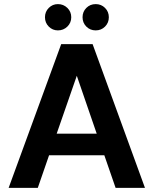

<svg xmlns="http://www.w3.org/2000/svg" viewBox="-20 -915 749 935"><path d="M22 0 278 -700H431L686 0H543L488 -159H219L164 0ZM354 -546 256 -264H451ZM262 -767Q236 -767 217.5 -785.5Q199 -804 199 -831Q199 -858 217.5 -876.5Q236 -895 262 -895Q289 -895 308 -876.5Q327 -858 327 -831Q327 -804 308 -785.5Q289 -767 262 -767ZM446 -767Q419 -767 400.5 -785.5Q382 -804 382 -831Q382 -858 400.5 -876.5Q419 -895 446 -895Q473 -895 491.5 -876.5Q510 -858 510 -831Q510 -804 491.5 -785.5Q473 -767 446 -767Z"/></svg>

Font: DM Sans
Style: Bold
Weight: 700
Designer: Colophon Foundry, Jonny Pinhorn
Foundry: Colophon Foundry
Version: Version 4.004; ttfautohint (v1.8.4.7-5d5b)